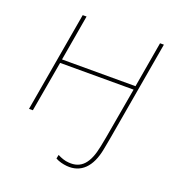

<svg xmlns="http://www.w3.org/2000/svg" viewBox="-130 -629 874 938"><g transform="rotate(20 307.0 -160.0)"><path d="M543 -520 502 -282H120L161 -520H141L51 0H71L117 -263H499L453 0L443 52C425 145 388 186 322 180C303 179 283 172 264 162L260 182C278 192 299 197 319 199C394 206 444 157 462 59L473 0L563 -520Z"/></g></svg>

Font: Fixel Display 20240404 Thin
Style: Italic
Weight: 100
Italic angle: -10°
Designer: AlfaBravo + MacPaw
Foundry: Kyrylo Tkachov, Marchela Mozhyna, Serhii Makarenko, Maria Weinstein, Zakhar Kryvoshyya
Version: Version 1.211;Glyphs 3.2 (3225)